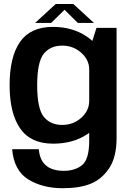

<svg xmlns="http://www.w3.org/2000/svg" viewBox="-20 -736 682 989"><path d="M303 233.5Q389 233.5 446.2 210.8Q503.5 188 542 131Q580.5 74 580.5 -26V-592.5H477L439.5 -474V-11.5Q439.5 84.5 403.2 114.2Q367 144 307.5 144Q272 144 244 132.8Q216 121.5 199.5 96.8Q183 72 180 32.5H42.5Q52 143 125.8 188.2Q199.5 233.5 303 233.5ZM253.5 4Q356 4 428.8 -44.2Q501.5 -92.5 501.5 -151L439.5 -216.5Q439.5 -166 398.5 -129.2Q357.5 -92.5 300.5 -92.5Q239.5 -92.5 205.5 -134.5Q171.5 -176.5 171.5 -297Q171.5 -417 205.5 -459Q239.5 -501 300.5 -501Q357.5 -501 398.5 -464.2Q439.5 -427.5 439.5 -378L501.5 -439.5Q501.5 -496.5 428 -547Q354.5 -597.5 252 -597.5Q137 -597.5 83.2 -520.2Q29.5 -443 29.5 -297.5Q29.5 -152.5 84 -74.2Q138.5 4 253.5 4ZM161 -618H243.5L312.5 -685.5L381 -618H464L357.5 -715.5H267Z"/></svg>

Font: Anybody UltraCondensed Thin SemiBold
Style: Regular
Weight: 600
Version: Version 1.111